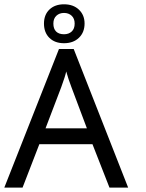

<svg xmlns="http://www.w3.org/2000/svg" viewBox="-21 -869 674 889"><path d="M485.8 -0.5 407.2 -201.2H161.1L83.5 -0.5H-1L252 -642.1H320.3L572.3 -0.5ZM381.3 -274.9 309.6 -465.8Q295.4 -502.9 285.6 -538.1Q280.8 -515.1 262.7 -465.8L189.9 -274.9ZM370.6 -760.3Q370.6 -719.2 344.5 -694.1Q318.4 -668.9 275.4 -668.9Q232.9 -668.9 207.8 -693.6Q182.6 -718.3 182.6 -759.8Q182.6 -800.8 208 -825Q233.4 -849.1 275.4 -849.1Q318.4 -849.1 344.5 -824.2Q370.6 -799.3 370.6 -760.3ZM324.7 -759.8Q324.7 -783.2 310.8 -796.1Q296.9 -809.1 275.4 -809.1Q253.9 -809.1 240 -796.1Q226.1 -783.2 226.1 -759.8Q226.1 -735.8 238.8 -723.1Q251.5 -710.4 275.4 -710.4Q297.4 -710.4 311 -723.1Q324.7 -735.8 324.7 -759.8Z"/></svg>

Font: XL-Viking
Style: Regular
Weight: 400
Foundry: Ascender Corporation
Version: Version 1.10 March 23, 2015